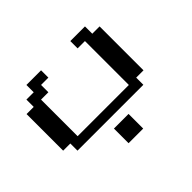

<svg xmlns="http://www.w3.org/2000/svg" viewBox="-80 -287 453 453"><g transform="rotate(-45 146.0 -61.0)"><path d="M121.6 72.8V23.9H170.4V72.8ZM23.9 0V-23.9H0V-146H23.9V-170.4H48.3V-194.8H97.2V-170.4H72.8V-146H48.3V-23.9H219.2V-170.4H194.8V-194.8H243.7V-170.4H268.1V-23.9H243.7V0Z"/></g></svg>

Font: FS Mondwest Regular
Style: Regular
Weight: 400
Designer: NZWStudios2024
Foundry: https://fontstruct.com
Version: Version 1.0